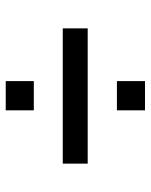

<svg xmlns="http://www.w3.org/2000/svg" viewBox="52 -591 526 670"><g transform="rotate(90 315.0 -256.0)"><path d="M79 -212V-299H551V-212ZM263 -13V-111H365V-13ZM263 -401V-499H365V-401Z"/></g></svg>

Font: Archivo SemiBold Medium
Style: Regular
Weight: 500
Version: Version 2.001